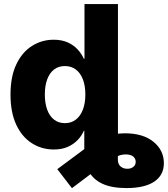

<svg xmlns="http://www.w3.org/2000/svg" viewBox="-20 -748 850 972"><path d="M620.1 204.1Q545.9 204.1 498.8 182.4Q451.7 160.6 429.2 118.7Q406.7 76.7 406.7 16.1V-99.6H576.7V59.6Q576.7 82.5 590.3 94.5Q604 106.4 624.5 106.4Q642.6 106.4 654.8 96.9Q667 87.4 667 71.3Q667 55.7 655.3 45.2Q643.6 34.7 619.1 33.7Q604.5 33.2 588.4 37.6Q572.3 42 550.3 54.7Q528.3 67.4 494.6 91.3L344.2 204.6L270 108.4L421.9 -4.4Q459 -32.2 507.6 -52.7Q556.2 -73.2 611.8 -73.2Q704.1 -73.2 756.8 -30.3Q809.6 12.7 809.6 78.1Q809.6 138.7 761 171.4Q712.4 204.1 620.1 204.1ZM252.4 8.8Q190.9 8.8 140.9 -23.2Q90.8 -55.2 62 -117.2Q33.2 -179.2 33.2 -269Q33.2 -361.3 63 -423.1Q92.8 -484.9 142.6 -515.9Q192.4 -546.9 251.5 -546.9Q292.5 -546.9 322.5 -533.4Q352.5 -520 372.8 -498Q393.1 -476.1 404.3 -450.7H407.7V-727.5H577.1V0H409.7V-86.4H404.8Q393.6 -60.5 373 -39.1Q352.5 -17.6 322.8 -4.4Q293 8.8 252.4 8.8ZM308.6 -124.5Q340.8 -124.5 364 -142.6Q387.2 -160.6 399.7 -193.1Q412.1 -225.6 412.1 -269.5Q412.1 -314 399.7 -346.2Q387.2 -378.4 364 -396Q340.8 -413.6 308.6 -413.6Q275.9 -413.6 253.2 -395.8Q230.5 -377.9 218.8 -345.7Q207 -313.5 207 -269.5Q207 -225.6 218.8 -193.1Q230.5 -160.6 253.4 -142.6Q276.4 -124.5 308.6 -124.5Z"/></svg>

Font: Inter 18pt ExtraBold
Style: Regular
Weight: 800
Designer: Rasmus Andersson
Foundry: rsms
Version: Version 4.001;git-66647c0bb